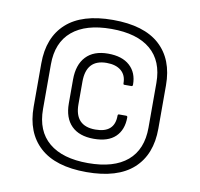

<svg xmlns="http://www.w3.org/2000/svg" viewBox="-72 -691 809 778"><g transform="rotate(10 332.0 -302.0)"><path d="M332 11Q205 11 140.5 -47.5Q76 -106 76 -213V-391Q76 -498 140.5 -556.5Q205 -615 332 -615Q460 -615 524.5 -556.5Q589 -498 589 -391V-213Q589 -106 524.5 -47.5Q460 11 332 11ZM332 -26Q438 -26 493.5 -73Q549 -120 549 -210V-394Q549 -484 493.5 -531Q438 -578 332 -578Q227 -578 171 -531Q115 -484 115 -394V-210Q115 -120 171 -73Q227 -26 332 -26ZM338 -127Q278 -127 246 -159Q214 -191 214 -251V-349Q214 -410 245.5 -443.5Q277 -477 336 -477Q394 -477 425.5 -448.5Q457 -420 457 -371Q457 -364 452 -364H422Q418 -364 418 -370Q418 -403 396.5 -421Q375 -439 337 -439Q253 -439 253 -347V-254Q253 -165 338 -165Q417 -165 417 -236Q417 -242 422 -242H451Q457 -242 457 -236Q457 -185 427 -156Q397 -127 338 -127Z"/></g></svg>

Font: Sofia Sans Semi Condensed Light
Style: Regular
Weight: 300
Designer: Botio Nikoltchev, Ani Petrova
Foundry: lettersoup
Version: Version 4.100; ttfautohint (v1.8.4.7-5d5b)